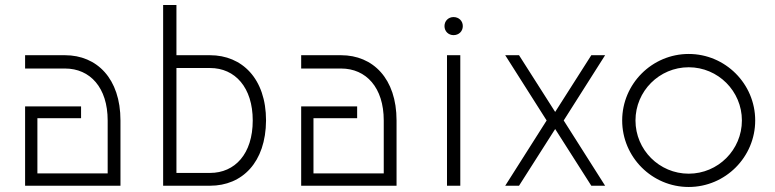

<svg xmlns="http://www.w3.org/2000/svg" viewBox="-20 -740 3089 765"><path d="M409 -260V-49H129V-269H303V-316H80V0H460V-260C460 -427 366 -520 239 -520H80V-467H239C339 -467 409 -391 409 -260Z M817 -51H683V-469H817C917 -469 987 -391 987 -260C987 -127 916 -51 817 -51ZM630 0H817C945 0 1039 -93 1040 -260C1040 -427 944 -520 817 -520H683V-720H630Z M1509 -260V-49H1229V-269H1403V-316H1180V0H1560V-260C1560 -427 1466 -520 1339 -520H1180V-467H1339C1439 -467 1509 -391 1509 -260Z M1761 0H1814V-520H1761ZM1751 -636C1751 -615 1767 -600 1787 -600C1808 -600 1824 -615 1824 -636C1824 -657 1808 -672 1787 -672C1767 -672 1751 -657 1751 -636Z M2336 -520 2192 -294 2048 -520H1993L2158 -260L1993 0H2048L2192 -226L2336 0H2391L2226 -260L2391 -520Z M2724 -48C2607 -48 2512 -143 2512 -260C2512 -377 2607 -472 2724 -472C2841 -472 2936 -377 2936 -260C2936 -143 2841 -48 2724 -48ZM2459 -260C2459 -114 2578 5 2724 5C2870 5 2989 -114 2989 -260C2989 -406 2870 -525 2724 -525C2578 -525 2459 -406 2459 -260Z"/></svg>

Font: Grotesk 01 Extrafine
Style: Bold
Weight: 400
Designer: Frank Adebiaye, contributions by Jérémy Landes, Ariel Martín Pérez
Foundry: Velvetyne Type Foundry
Version: Version 3.000;Glyphs 3.1.2 (3150)